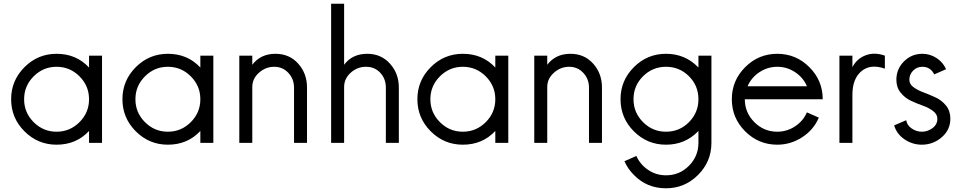

<svg xmlns="http://www.w3.org/2000/svg" viewBox="-20 -770 5183 1035"><path d="M408.5 -358.5Q357 -410 285 -410Q213 -410 161.5 -358.5Q110 -307 110 -235Q110 -163 161.5 -111.5Q213 -60 285 -60Q357 -60 408.5 -111.5Q460 -163 460 -235Q460 -307 408.5 -358.5ZM285 10Q184 10 112 -62Q40 -134 40 -235Q40 -336 112 -408Q184 -480 285 -480Q391 -480 460 -406V-470H530V0H460V-64Q391 10 285 10Z M1008.5 -358.5Q957 -410 885 -410Q813 -410 761.5 -358.5Q710 -307 710 -235Q710 -163 761.5 -111.5Q813 -60 885 -60Q957 -60 1008.5 -111.5Q1060 -163 1060 -235Q1060 -307 1008.5 -358.5ZM885 10Q784 10 712 -62Q640 -134 640 -235Q640 -336 712 -408Q784 -480 885 -480Q991 -480 1060 -406V-470H1130V0H1060V-64Q991 10 885 10Z M1635 -298V0H1565V-298Q1565 -344 1534.5 -377Q1504 -410 1458 -410Q1412 -410 1376 -378Q1340 -346 1340 -301V0H1270V-470H1340V-421Q1385 -480 1465 -480Q1540 -480 1587.5 -427Q1635 -374 1635 -298Z M2130 -298V-297V-296V-295V-294V-293V-292V-291V-290V-289V-288V-287V-286V-285V-284V-283V-282V-281V-280V-279V-278V-277V-276V-275V-274V-273V-272V-271V-270V-269V-268V-267V-266V-265V-264V-263V-262V-261V-260V-259V-258V-257V-256V-255V-254V-253V-252V-251V-250V-249V-248V-247V-246V-245V-244V-243V-242V-241V-240V-239V-238V-237V-236V-235V-234V-233V-232V-231V-230V-229V-228V-227V-226V-225V-224V-223V-222V-221V-220V-219V-218V-217V-216V-215V-214V-213V-212V-211V-210V-209V-208V-207V-206V-205V-204V-203V-202V-201V-200V-199V-198V-197V-196V-195V-194V-193V-192V-191V-190V-189V-188V-187V-186V-185V-184V-183V-182V-181V-180V-179V-178V-177V-176V-175V-174V-173V-172V-171V-170V-169V-168V-167V-166V-165V-164V-163V-162V-161V-160V-159V-158V-157V-156V-155V-154V-153V-152V-151V-150V-149V-148V-147V-146V-145V-144V-143V-142V-141V-140V-139V-138V-137V-136V-135V-134V-133V-132V-131V-130V-129V-128V-127V-126V-125V-124V-123V-122V-121V-120V-119V-118V-117V-116V-115V-114V-113V-112V-111V-110V-109V-108V-107V-106V-105V-104V-103V-102V-101V-100V-99V-98V-97V-96V-95V-94V-93V-92V-91V-90V-89V-88V-87V-86V-85V-84V-83V-82V-81V-80V-79V-78V-77V-76V-75V-74V-73V-72V-71V-70V-69V-68V-67V-66V-65V-64V-63V-62V-61V-60V-59V-58V-57V-56V-55V-54V-53V-52V-51V-50V-49V-48V-47V-46V-45V-44V-43V-42V-41V-40V-39V-38V-37V-36V-35V-34V-33V-32V-31V-30V-29V-28V-27V-26V-25V-24V-23V-22V-21V-20V-19V-18V-17V-16V-15V-14V-13V-12V-11V-10V0H2060V-298Q2060 -345 2030 -377.5Q2000 -410 1953 -410Q1906 -410 1870.5 -378Q1835 -346 1835 -301V0H1765V-750H1835V-421Q1879 -480 1960 -480Q2034 -480 2082 -427Q2130 -374 2130 -298Z M2598.5 -358.5Q2547 -410 2475 -410Q2403 -410 2351.5 -358.5Q2300 -307 2300 -235Q2300 -163 2351.5 -111.5Q2403 -60 2475 -60Q2547 -60 2598.5 -111.5Q2650 -163 2650 -235Q2650 -307 2598.5 -358.5ZM2475 10Q2374 10 2302 -62Q2230 -134 2230 -235Q2230 -336 2302 -408Q2374 -480 2475 -480Q2581 -480 2650 -406V-470H2720V0H2650V-64Q2581 10 2475 10Z M3225 -298V0H3155V-298Q3155 -344 3124.5 -377Q3094 -410 3048 -410Q3002 -410 2966 -378Q2930 -346 2930 -301V0H2860V-470H2930V-421Q2975 -480 3055 -480Q3130 -480 3177.5 -427Q3225 -374 3225 -298Z M3815 -470V0Q3815 101 3743 173Q3671 245 3570 245Q3467 245 3397 173Q3364 140 3346 99L3410 71V70Q3431 117 3474 146Q3517 175 3570 175Q3643 175 3694 123.5Q3745 72 3745 0V-64L3743 -62Q3673 10 3570 10Q3469 10 3397 -62Q3325 -134 3325 -235Q3325 -336 3397 -408Q3469 -480 3570 -480Q3673 -480 3743 -408L3745 -406V-470ZM3570 -60Q3643 -60 3694 -111.5Q3745 -163 3745 -235Q3745 -308 3694 -359Q3643 -410 3570 -410Q3498 -410 3446.5 -359Q3395 -308 3395 -235Q3395 -163 3446.5 -111.5Q3498 -60 3570 -60Z M4010 -305H4330Q4310 -352 4266 -381Q4222 -410 4170 -410Q4118 -410 4074 -381Q4030 -352 4010 -305ZM4330 -165V-164L4394 -136Q4366 -70 4304 -30Q4242 10 4170 10Q4069 10 3997 -62Q3925 -134 3925 -235Q3925 -336 3997 -408Q4069 -480 4170 -480Q4271 -480 4343 -408Q4415 -336 4415 -235H3995Q3995 -163 4046.5 -111.5Q4098 -60 4170 -60Q4222 -60 4266 -89Q4310 -118 4330 -165Z M4575 -408Q4599 -454 4646.5 -472Q4694 -490 4750 -470V-400Q4673 -427 4624 -386.5Q4575 -346 4575 -259V0H4505V-470H4575Z M4882 -340Q4882 -316 4905 -299.5Q4928 -283 4960.5 -271Q4993 -259 5025 -244Q5057 -229 5080 -200.5Q5103 -172 5103 -130Q5103 -70 5056.5 -30Q5010 10 4949 10Q4899 10 4856.5 -18.5Q4814 -47 4800 -94L4865 -122Q4869 -95 4894.5 -77.5Q4920 -60 4949 -60Q4981 -60 5007 -79.5Q5033 -99 5033 -130Q5033 -154 5010 -171.5Q4987 -189 4954.5 -200.5Q4922 -212 4890 -227Q4858 -242 4835 -270.5Q4812 -299 4812 -340Q4812 -398 4853 -439Q4894 -480 4952 -480Q4993 -480 5028 -457.5Q5063 -435 5080 -397L5016 -369Q4996 -410 4952 -410Q4923 -410 4902.5 -389.5Q4882 -369 4882 -340Z"/></svg>

Font: HansKendrickRegular
Style: Regular
Weight: 400
Designer: Alfredo Marco Pradil
Foundry: Hanken Studio
Version: Version 1.000;PS 001.001;hotconv 1.0.56